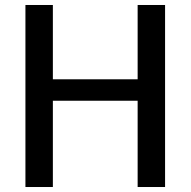

<svg xmlns="http://www.w3.org/2000/svg" viewBox="-20 -750 764 770"><path d="M192 -730V-432H532V-730H642V0H532V-346H192V0H82V-730Z"/></svg>

Font: Mplus 1p Medium
Style: Regular
Weight: 500
Version: Version 1.061